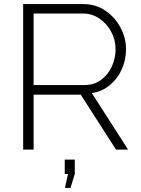

<svg xmlns="http://www.w3.org/2000/svg" viewBox="-20 -730 689 937"><path d="M93 0V-710H388Q448 -710 495 -677.5Q542 -645 568.5 -594.5Q595 -544 595 -490Q595 -437 574 -391Q553 -345 515.5 -314Q478 -283 428 -276L605 0H546L374 -268H144V0ZM144 -315H393Q439 -315 473 -340Q507 -365 525.5 -405Q544 -445 544 -490Q544 -536 522.5 -575.5Q501 -615 465 -639.5Q429 -664 386 -664H144ZM297 187 312 119H296V49H345V119L324 187Z"/></svg>

Font: Raleway Light
Style: Regular
Weight: 300
Designer: Matt McInerney, Pablo Impallari, Rodrigo Fuenzalida
Foundry: Matt McInerney, Pablo Impallari, Rodrigo Fuenzalida
Version: Version 4.026